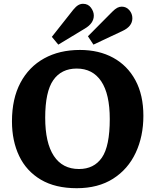

<svg xmlns="http://www.w3.org/2000/svg" viewBox="-20 -977 817 1011"><path d="M384 14Q271 14 195 -31Q119 -76 81 -155.5Q43 -235 43 -338Q43 -457 87.5 -541Q132 -625 212.5 -669.5Q293 -714 401 -714Q501 -714 576 -673Q651 -632 693 -554.5Q735 -477 735 -367Q735 -259 694.5 -172.5Q654 -86 575.5 -36Q497 14 384 14ZM396 -87Q475 -87 516.5 -147Q558 -207 558 -350Q558 -482 513 -549Q468 -616 384 -616Q303 -616 260.5 -555Q218 -494 218 -357Q218 -225 263.5 -156Q309 -87 396 -87ZM287 -742 253 -783 366 -926Q380 -943 392 -950Q404 -957 417 -957Q444 -957 459 -936.5Q474 -916 474 -895Q474 -854 426 -826ZM472 -742 443 -786 571 -915Q586 -930 597.5 -936Q609 -942 621 -942Q645 -942 661 -923.5Q677 -905 677 -881Q677 -838 625 -814Z"/></svg>

Font: Literata
Style: Bold
Weight: 700
Designer: Latin by Veronika Burian and Jose Scaglione. Greek by Irene Vlachou. Cyrillic by Vera Evstafieva.
Foundry: TypeTogether
Version: Version 3.103; ttfautohint (v1.8.4.7-5d5b);gftools[0.9.29]